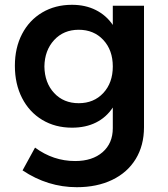

<svg xmlns="http://www.w3.org/2000/svg" viewBox="-20 -559 702 800"><path d="M580 -535V-29Q580 47 545.5 103.5Q511 160 447.5 190.5Q384 221 300 221Q179 221 74 151L126 56Q202 112 293 112Q365 112 407.5 75Q450 38 450 -25V-111Q423 -70 380 -48.5Q337 -27 280 -27Q210 -27 156 -59.5Q102 -92 72 -150.5Q42 -209 42 -285Q42 -360 72 -417.5Q102 -475 156 -507Q210 -539 280 -539Q336 -539 379.5 -517Q423 -495 450 -455V-535ZM450 -282Q450 -350 410.5 -392.5Q371 -435 308 -435Q245 -435 205.5 -392Q166 -349 165 -282Q166 -214 205.5 -171.5Q245 -129 308 -129Q371 -129 410.5 -171.5Q450 -214 450 -282Z"/></svg>

Font: Montserrat arm2 Medium
Style: Regular
Weight: 500
Designer: Julieta Ulanovsky
Foundry: Julieta Ulanovsky
Version: Version 6.000